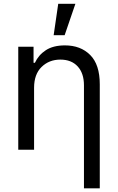

<svg xmlns="http://www.w3.org/2000/svg" viewBox="-20 -793 625 1017"><path d="M160.5 -328.1V0H76.7V-545.5H157.7V-460.2H164.8Q183.9 -501.8 223 -527.2Q262.1 -552.6 323.9 -552.6Q407 -552.6 457.7 -501.8Q508.5 -451 508.5 -346.6V204.5H424.7V-340.9Q424.7 -404.8 391.5 -441.1Q358.3 -477.3 299.7 -477.3Q240.1 -477.3 200.3 -438.4Q160.5 -399.5 160.5 -328.1ZM264.2 -606.5 288.4 -772.7H379.3L322.4 -606.5Z"/></svg>

Font: Inter Alia
Style: Regular
Weight: 400
Designer: Rasmus Andersson (Latin, Greek, Cyrillic etc.) and Evan from Shavian.info (Shavian, old style figures)
Foundry: Shavian.info
Version: Version 0.001;git-37ab20767